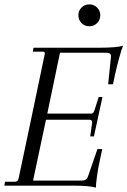

<svg xmlns="http://www.w3.org/2000/svg" viewBox="-31 -848 582 877"><path d="M531 -639Q525 -625 514.5 -587.5Q504 -550 495 -510L485 -463H463L476 -590Q476 -600 470.5 -603.5Q465 -607 454 -607H243L185 -329H386Q396 -330 400 -343L420 -405H437L398 -225H381L390 -287Q390 -301 379 -301H179L120 -23H341Q353 -23 360.5 -27.5Q368 -32 372 -45L414 -167H436L426 -120Q417 -80 412 -43Q407 -6 407 9Q378 0 304 0H-11L-8 -18H38Q51 -18 54 -33L110 -298Q174 -601 174 -604Q174 -612 163 -612H119L122 -630H423Q499 -630 531 -639ZM377 -828Q398 -828 412.5 -813.5Q427 -799 427 -778Q427 -757 412.5 -742.5Q398 -728 377 -728Q356 -728 341.5 -742.5Q327 -757 327 -778Q327 -799 341.5 -813.5Q356 -828 377 -828Z"/></svg>

Font: Arapey
Style: Italic
Weight: 400
Italic angle: -12°
Designer: Eduardo Rodriguez Tunni
Foundry: Eduardo Rodriguez Tunni
Version: Version 3.000